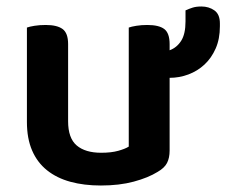

<svg xmlns="http://www.w3.org/2000/svg" viewBox="-20 -557 699 592"><path d="M503 -93Q503 -70 495 -54.5Q487 -39 466 -27Q437 -9 392.5 3Q348 15 291 15Q239 15 197 3.5Q155 -8 125 -32Q95 -56 79 -93Q63 -130 63 -181V-472Q71 -475 86.5 -477.5Q102 -480 121 -480Q156 -480 173 -467.5Q190 -455 190 -421V-183Q190 -131 216.5 -108.5Q243 -86 292 -86Q323 -86 344.5 -92Q366 -98 377 -105V-472Q385 -475 400.5 -477.5Q416 -480 434 -480Q470 -480 486.5 -467.5Q503 -455 503 -421V-402Q525 -410 538.5 -431Q552 -452 552 -491V-525Q563 -530 574 -533.5Q585 -537 601 -537Q624 -537 641 -525Q658 -513 658 -485V-476Q658 -437 645 -407.5Q632 -378 610.5 -358Q589 -338 561 -327.5Q533 -317 503 -317V-93Z"/></svg>

Font: Baloo 2 SemiBold
Style: Regular
Weight: 600
Designer: Sarang Kulkarni and Ek Type
Foundry: Ek Type
Version: Version 1.640;hotconv 1.0.111;makeotfexe 2.5.65597; ttfautoh